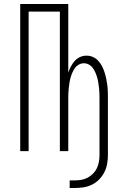

<svg xmlns="http://www.w3.org/2000/svg" viewBox="-20 -755 640 959"><path d="M328 184V146H354Q371 146 387.5 143Q404 140 418.5 132Q433 124 445 112Q457 100 464 85Q471 70 474 53.5Q477 37 477 20V-264Q477 -277 476.5 -290Q476 -303 474.5 -316Q473 -329 471 -342Q469 -355 465.5 -367.5Q462 -380 456.5 -392.5Q451 -405 443.5 -415.5Q436 -426 424 -432.5Q412 -439 399 -439Q386 -439 374 -432.5Q362 -426 354.5 -415.5Q347 -405 341.5 -392.5Q336 -380 332.5 -367.5Q329 -355 327 -342Q325 -329 323.5 -316Q322 -303 321.5 -290Q321 -277 321 -264V0H279V-697H123V0H81V-735H321V-392Q326 -408 334 -423Q342 -438 353 -450.5Q364 -463 379.5 -470Q395 -477 412 -477Q429 -477 444 -470.5Q459 -464 470.5 -451.5Q482 -439 489.5 -424.5Q497 -410 502 -394.5Q507 -379 510.5 -362.5Q514 -346 516 -330Q518 -314 518.5 -297.5Q519 -281 519 -264V20Q519 42 515 64Q511 86 501 105.5Q491 125 475.5 141Q460 157 440 167Q420 177 398 180.5Q376 184 354 184Z"/></svg>

Font: Iosevka SS04 XLt Ex
Style: Regular
Weight: 200
Width: 7
Monospace: yes
Designer: Belleve Invis
Foundry: Belleve Invis
Version: Version 19.0.0; ttfautohint (v1.8.4)